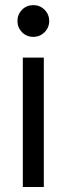

<svg xmlns="http://www.w3.org/2000/svg" viewBox="-20 -748 266 768"><path d="M71.3 0V-517.6H155.3V0ZM113.3 -600.6Q86.4 -600.6 68.1 -619.1Q49.8 -637.7 49.8 -664.1Q49.8 -690.4 68.1 -709Q86.4 -727.5 113.3 -727.5Q139.6 -727.5 158.2 -709Q176.8 -690.4 176.8 -664.1Q176.8 -637.7 158.2 -619.1Q139.6 -600.6 113.3 -600.6Z"/></svg>

Font: Reddit Sans
Style: Regular
Weight: 400
Designer: Stephen Hutchings
Foundry: Reddit
Version: Version 1.014